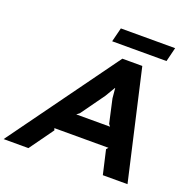

<svg xmlns="http://www.w3.org/2000/svg" viewBox="-221 -1172 1338 1339"><g transform="rotate(20 448.0 -502.5)"><path d="M362.8 -335H613.8L601.1 -351.1L562 -526.9L555.2 -601.1L553.2 -600.1L509.8 -526.9L383.8 -351.1ZM680.2 -810.1 865.2 0H682.1L641.1 -178.2L653.8 -192.9H252L257.8 -178.2L129.9 0H-54.2L532.2 -810.1ZM853 -1004.9 827.1 -899.9H423.8L450.2 -1004.9Z"/></g></svg>

Font: Sinkin Sans 700 Bold Italic
Style: Bold Italic
Weight: 700
Italic angle: -112°
Designer: Keith Bates
Foundry: K-Type
Version: Sinkin Sans (version 1.0)  by Keith Bates   •   © 2014   www